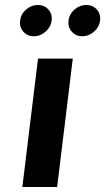

<svg xmlns="http://www.w3.org/2000/svg" viewBox="-20 -753 423 773"><path d="M70 0 133 -517H273L210 0ZM116 -607Q90.5 -607 74 -625.5Q57.5 -644 61 -670Q64 -696.5 85.2 -714.8Q106.5 -733 132 -733Q158.5 -733 174.8 -714.8Q191 -696.5 188 -670Q184.5 -644 163.5 -625.5Q142.5 -607 116 -607ZM311 -607Q285.5 -607 269 -625.5Q252.5 -644 256 -670Q259 -696.5 280.2 -714.8Q301.5 -733 327 -733Q353.5 -733 369.8 -714.8Q386 -696.5 383 -670Q379.5 -644 358.5 -625.5Q337.5 -607 311 -607Z"/></svg>

Font: Expletus Sans
Style: Bold Italic
Weight: 700
Italic angle: -7°
Version: Version 7.500